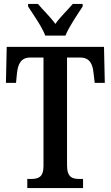

<svg xmlns="http://www.w3.org/2000/svg" viewBox="-20 -951 560 971"><path d="M209 -771H311C329 -816 373 -880 398 -918V-931H348C323 -901 284 -865 260 -830C235 -865 197 -901 172 -931H122V-918C147 -880 192 -816 209 -771ZM118 0H400V-46H382C346 -46 319 -54 319 -115V-660H386C434 -660 449 -626 453 -582L459 -532H510L506 -714H14L10 -532H61L66 -582C71 -626 85 -660 133 -660H200V-112C200 -54 173 -46 137 -46H118Z"/></svg>

Font: Noto Serif Armenian ExtraCondensed SemiBold
Style: Regular
Weight: 600
Width: 2
Designer: Monotype Design Team
Foundry: Monotype Imaging Inc.
Version: Version 2.008